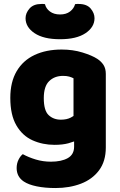

<svg xmlns="http://www.w3.org/2000/svg" viewBox="-20 -751 607 969"><path d="M255 -20Q195 -20 144 -43Q93 -66 62.5 -118.5Q32 -171 32 -257Q32 -337 64 -391.5Q96 -446 154.5 -473.5Q213 -501 291 -501Q348 -501 396.5 -486Q445 -471 471 -454Q491 -441 502.5 -423Q514 -405 514 -378V-63H351V-356Q341 -361 329 -364.5Q317 -368 298 -368Q255 -368 228 -341.5Q201 -315 201 -256Q201 -193 225.5 -170Q250 -147 287 -147Q317 -147 337 -157.5Q357 -168 373 -181L378 -48Q355 -36 325.5 -28Q296 -20 255 -20ZM354 -11V-101H514V-7Q514 63 480 108.5Q446 154 388.5 176Q331 198 260 198Q207 198 165.5 189.5Q124 181 100 165Q64 141 64 97Q64 74 73.5 55Q83 36 95 27Q124 43 160.5 54Q197 65 237 65Q290 65 322 47Q354 29 354 -11ZM283 -678Q314 -678 333.5 -693Q353 -708 359 -730Q364 -731 368.5 -731Q373 -731 377 -731Q418 -731 437.5 -708Q457 -685 457 -659Q457 -614 411.5 -583.5Q366 -553 283 -553Q200 -553 154.5 -583.5Q109 -614 109 -659Q109 -685 129 -708Q149 -731 189 -731Q194 -731 198 -731Q202 -731 207 -730Q212 -708 232 -693Q252 -678 283 -678Z"/></svg>

Font: Baloo Tamma 2 ExtraBold
Style: Regular
Weight: 800
Designer: Divya Kowshik, Shuchita Grover and Ek Type
Foundry: Ek Type
Version: Version 1.700